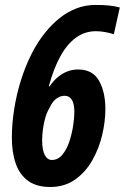

<svg xmlns="http://www.w3.org/2000/svg" viewBox="-20 -744 503 774"><path d="M182.1 9.8Q127.9 9.8 93.8 -14.6Q59.6 -39.1 43.7 -84Q27.8 -128.9 27.8 -189.9Q27.8 -243.7 36.9 -302Q45.9 -360.4 63.5 -417.5Q81.1 -474.6 106.9 -526.1Q132.8 -577.6 166 -617.2Q189.9 -646.5 220.2 -670.9Q250.5 -695.3 286.9 -709.7Q323.2 -724.1 365.2 -724.1Q397 -724.1 419.9 -721.7Q442.9 -719.2 462.9 -713.9L439 -606Q420.4 -611.8 402.3 -615Q384.3 -618.2 366.2 -618.2Q322.3 -618.2 286.6 -592.5Q251 -566.9 223.6 -517.6Q196.3 -468.3 176.8 -396H180.2Q194.3 -417 211.9 -432.1Q229.5 -447.3 250.5 -455.6Q271.5 -463.9 294.9 -463.9Q353.5 -463.9 379.2 -418.5Q404.8 -373 404.8 -304.2Q404.8 -255.4 392.1 -200.7Q379.4 -146 352.3 -98.1Q325.2 -50.3 283 -20.3Q240.7 9.8 182.1 9.8ZM189 -99.1Q213.9 -99.1 231.4 -120.4Q249 -141.6 259.5 -173.3Q270 -205.1 274.9 -237.5Q279.8 -270 279.8 -293Q279.8 -324.7 269.8 -341.3Q259.8 -357.9 241.2 -357.9Q227.1 -357.9 215.1 -351.3Q203.1 -344.7 194.1 -333.5Q185.1 -322.3 179.2 -308.1Q169.9 -293.5 163.3 -271.5Q156.7 -249.5 153.3 -224.9Q149.9 -200.2 149.9 -178.2Q149.9 -158.7 152.6 -143.8Q155.3 -128.9 160.4 -119.1Q165.5 -109.4 172.9 -104.2Q180.2 -99.1 189 -99.1Z"/></svg>

Font: Open Sans Condensed
Style: Italic
Weight: 400
Width: 3
Italic angle: -12°
Designer: Monotype Design Team
Foundry: Monotype Imaging Inc.
Version: Version 3.000